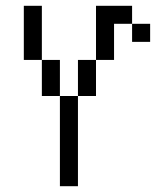

<svg xmlns="http://www.w3.org/2000/svg" viewBox="-20 -645 540 665"><path d="M500 -500V-562.5H437.5V-500ZM187.5 -312.5V0H250V-312.5ZM187.5 -312.5Q187.5 -312.5 187.5 -437.5H125Q125 -437.5 125 -312.5ZM250 -312.5H312.5Q312.5 -312.5 312.5 -437.5H250Q250 -437.5 250 -312.5ZM125 -437.5V-625H62.5V-437.5ZM312.5 -437.5H375Q375 -437.5 375 -562.5H437.5V-625H312.5Z"/></svg>

Font: Unifont
Style: Regular
Weight: 500
Version: Version 15.1.04